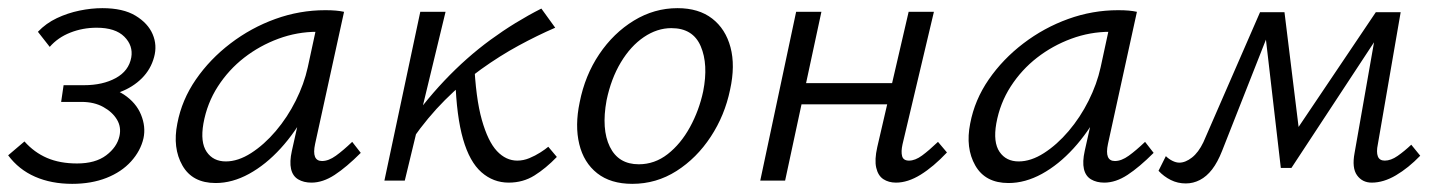

<svg xmlns="http://www.w3.org/2000/svg" viewBox="-31 -443 3528 471"><path d="M146 8Q95 8 55 -9.5Q15 -27 -11 -62L29 -96Q53 -69 84.5 -55.5Q116 -42 158 -42Q203 -42 229.5 -62Q256 -82 262 -109Q267 -131 256 -149.5Q245 -168 222.5 -180.5Q200 -193 169 -193H119L125 -234H175Q221 -234 253 -251.5Q285 -269 291 -302Q296 -331 274 -353Q252 -375 206 -375Q172 -375 141.5 -363Q111 -351 91 -328L62 -365Q82 -386 108.5 -398.5Q135 -411 164 -417Q193 -423 220 -423Q271 -423 301.5 -404.5Q332 -386 343.5 -359Q355 -332 347 -303Q339 -273 317 -251Q295 -229 263 -217Q231 -205 193 -205L196 -230Q243 -231 273 -211Q303 -191 315 -161.5Q327 -132 321 -104Q314 -73 290.5 -47Q267 -21 230 -6.5Q193 8 146 8Z M498 6Q441 6 416.5 -37Q392 -80 404 -140Q415 -198 449.5 -248Q484 -298 534.5 -336.5Q585 -375 644.5 -396.5Q704 -418 767 -418Q782 -418 793 -417Q804 -416 813 -414L742 -90Q733 -48 759 -48Q775 -48 793 -61Q811 -74 833 -95L854 -68Q819 -33 790 -14Q761 5 733 5Q714 5 700.5 -3Q687 -11 683 -28.5Q679 -46 685 -73L723 -243L760 -277Q748 -221 721 -170Q694 -119 657.5 -79Q621 -39 580 -16.5Q539 6 498 6ZM523 -47Q553 -47 585 -67.5Q617 -88 645.5 -121.5Q674 -155 694.5 -196Q715 -237 724 -278L748 -389L781 -362Q774 -364 765 -364.5Q756 -365 747 -365Q698 -365 652 -348Q606 -331 568 -301.5Q530 -272 503.5 -231Q477 -190 468 -140Q460 -94 476 -70.5Q492 -47 523 -47Z M981 -102 957 -117Q1005 -188 1059 -245Q1113 -302 1172.5 -345.5Q1232 -389 1297 -422L1331 -375Q1287 -356 1241 -331Q1195 -306 1149 -273Q1103 -240 1060.5 -197.5Q1018 -155 981 -102ZM912 0 1000 -414H1062L962 0ZM1217 5Q1179 5 1150 -20.5Q1121 -46 1105 -101.5Q1089 -157 1086 -247L1132 -293Q1136 -202 1151 -149Q1166 -96 1188 -72.5Q1210 -49 1238 -49Q1253 -49 1267.5 -55Q1282 -61 1294.5 -69Q1307 -77 1314 -83L1335 -58Q1308 -30 1280 -12.5Q1252 5 1217 5Z M1520 8Q1467 8 1434 -18Q1401 -44 1390 -89.5Q1379 -135 1391 -192Q1404 -258 1439 -310Q1474 -362 1524 -392.5Q1574 -423 1631 -423Q1683 -423 1716 -397.5Q1749 -372 1761 -327Q1773 -282 1760 -223Q1747 -160 1712.5 -107.5Q1678 -55 1628.5 -23.5Q1579 8 1520 8ZM1536 -40Q1575 -40 1607 -65Q1639 -90 1661.5 -131Q1684 -172 1694 -219Q1707 -285 1688 -329.5Q1669 -374 1616 -374Q1581 -374 1548.5 -352Q1516 -330 1492 -290Q1468 -250 1457 -197Q1444 -126 1465 -83Q1486 -40 1536 -40Z M2167 5Q2149 5 2136 -3.5Q2123 -12 2118.5 -31.5Q2114 -51 2121 -82L2198 -414H2260L2183 -89Q2179 -71 2182 -60Q2185 -49 2199 -49Q2214 -49 2231 -61.5Q2248 -74 2270 -95L2292 -69Q2259 -34 2227.5 -14.5Q2196 5 2167 5ZM1834 0 1922 -414H1984L1895 0ZM1902 -187 1912 -239H2192L2181 -187Z M2443 6Q2386 6 2361.5 -37Q2337 -80 2349 -140Q2360 -198 2394.5 -248Q2429 -298 2479.5 -336.5Q2530 -375 2589.5 -396.5Q2649 -418 2712 -418Q2727 -418 2738 -417Q2749 -416 2758 -414L2687 -90Q2678 -48 2704 -48Q2720 -48 2738 -61Q2756 -74 2778 -95L2799 -68Q2764 -33 2735 -14Q2706 5 2678 5Q2659 5 2645.5 -3Q2632 -11 2628 -28.5Q2624 -46 2630 -73L2668 -243L2705 -277Q2693 -221 2666 -170Q2639 -119 2602.5 -79Q2566 -39 2525 -16.5Q2484 6 2443 6ZM2468 -47Q2498 -47 2530 -67.5Q2562 -88 2590.5 -121.5Q2619 -155 2639.5 -196Q2660 -237 2669 -278L2693 -389L2726 -362Q2719 -364 2710 -364.5Q2701 -365 2692 -365Q2643 -365 2597 -348Q2551 -331 2513 -301.5Q2475 -272 2448.5 -231Q2422 -190 2413 -140Q2405 -94 2421 -70.5Q2437 -47 2468 -47Z M3334 5Q3311 5 3298 -13Q3285 -31 3292 -68L3347 -381L3375 -393L3137 -31H3111L3071 -376L3088 -413H3120L3158 -104H3136L3344 -413H3405L3349 -89Q3345 -70 3349 -59.5Q3353 -49 3366 -49Q3381 -49 3397.5 -60.5Q3414 -72 3431 -88L3453 -61Q3424 -31 3393.5 -13Q3363 5 3334 5ZM2878 7Q2858 7 2841 -1.5Q2824 -10 2811 -24L2829 -60Q2836 -53 2845 -48.5Q2854 -44 2862 -44Q2877 -44 2893 -56.5Q2909 -69 2921 -94L3060 -413H3101L2967 -73Q2956 -45 2942.5 -27.5Q2929 -10 2912.5 -1.5Q2896 7 2878 7Z"/></svg>

Font: Ysabeau
Style: Italic
Weight: 400
Italic angle: -12°
Designer: Christian Thalmann (Catharsis Fonts)
Version: Version 2.000;gftools[0.9.27.dev2+g8671c4b]